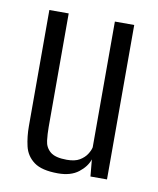

<svg xmlns="http://www.w3.org/2000/svg" viewBox="-64 -547 499 606"><g transform="rotate(10 185.5 -243.5)"><path d="M162 8Q110 8 85 -10.5Q60 -29 53 -59Q46 -89 46 -123V-495H108V-131Q108 -109 110.5 -87.5Q113 -66 129 -52.5Q145 -39 182 -39Q208 -39 223 -48Q238 -57 246 -69.5Q254 -82 256 -92V-495H318V0H265L260 -54Q252 -30 227.5 -11Q203 8 162 8Z"/></g></svg>

Font: Alumni Sans
Style: Regular
Weight: 400
Designer: Robert E. Leuschke
Foundry: Robert E. Leuschke
Version: Version 1.018